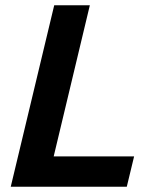

<svg xmlns="http://www.w3.org/2000/svg" viewBox="-20 -713 594 733"><path d="M21 0 187 -693H323L185 -116H492L464 0Z"/></svg>

Font: Ubuntu Sans
Style: Bold Italic
Weight: 700
Italic angle: -13.5°
Designer: Dalton Maag Ltd
Foundry: Dalton Maag Ltd
Version: Version 1.006